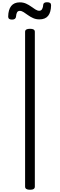

<svg xmlns="http://www.w3.org/2000/svg" viewBox="-20 -1680 536 1714"><path d="M248 14Q226 14 215 7Q204 0 204 -14V-1396Q204 -1410 215 -1416.5Q226 -1423 248 -1423Q270 -1423 280.5 -1416.5Q291 -1410 291 -1396V-14Q291 0 280.5 7Q270 14 248 14ZM87 -1505Q53 -1505 53 -1532Q54 -1594 80 -1626.5Q106 -1659 157 -1659Q188 -1659 213 -1647.5Q238 -1636 258 -1621.5Q278 -1607 296 -1595.5Q314 -1584 331 -1584Q348 -1584 356.5 -1600Q365 -1616 366 -1639Q369 -1660 400 -1660Q419 -1660 427.5 -1653.5Q436 -1647 436 -1633Q435 -1570 409.5 -1538.5Q384 -1507 332 -1507Q301 -1507 275.5 -1518.5Q250 -1530 229.5 -1545Q209 -1560 191 -1571.5Q173 -1583 157 -1583Q140 -1583 132.5 -1570Q125 -1557 123 -1532Q122 -1519 113 -1512Q104 -1505 87 -1505Z"/></svg>

Font: Playwrite FR Trad
Style: Regular
Weight: 400
Designer: Veronika Burian, José Scaglione
Foundry: TypeTogether
Version: Version 1.000